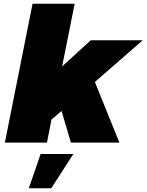

<svg xmlns="http://www.w3.org/2000/svg" viewBox="-20 -762 783 1026"><path d="M618 0H359L309 -169L255 -123L231 0H6L154 -742H379L312 -407L465 -547H743L487 -324ZM254 244H134L197 61H372Z"/></svg>

Font: Argentum Sans Black
Style: Italic
Weight: 900
Italic angle: -11°
Designer: Julieta Ulanovsky (font), Cristiano Sobral (main changes and remaster)
Foundry: Julieta Ulanovsky (font), Cristiano Sobral (main changes and remaster)
Version: Version 2.007;June 15, 2022;FontCreator 14.0.0.2814 64-bit; 